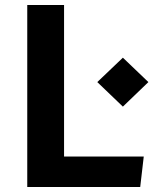

<svg xmlns="http://www.w3.org/2000/svg" viewBox="-20 -750 660 770"><path d="M89.3 -730H236.9V0H89.3ZM163.1 -122.1H556.5L542.3 0H163.1ZM370.2 -420.8 472.8 -518.7 575.1 -420.8 472.8 -322.4Z"/></svg>

Font: Monaspace Krypton Var ExLight
Style: Regular
Weight: 200
Designer: Riley Cran and the Lettermatic Team
Version: Version 1.200 (Monaspace Krypton Var)